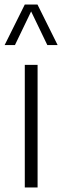

<svg xmlns="http://www.w3.org/2000/svg" viewBox="-42 -828 274 848"><path d="M67.5 0V-541.5H124V0ZM-21.5 -629 67.5 -808H123.5L212.5 -629H167L95.5 -777.5L24 -629Z"/></svg>

Font: Encode Sans Condensed Condensed Light
Style: Regular
Weight: 300
Width: 3
Designer: Multiple Designers
Foundry: Impallari Type
Version: Version 3.000; ttfautohint (v1.8.3) -l 8 -r 50 -G 200 -x 14 